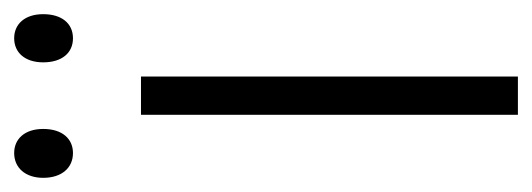

<svg xmlns="http://www.w3.org/2000/svg" viewBox="-275 -557 751 271"><g transform="rotate(-90 100.5 -421.5)"><path d="M-15 -736C-15 -710 -1 -694 20 -694C40 -694 54 -709 54 -736C54 -762 40 -777 20 -777C-1 -777 -15 -761 -15 -736ZM148 -736C148 -710 161 -694 182 -694C203 -694 216 -710 216 -736C216 -762 202 -777 182 -777C162 -777 148 -762 148 -736ZM128 -66V-598H74V-66Z"/></g></svg>

Font: Noto Sans Malayalam UI Condensed Light
Style: Regular
Weight: 300
Width: 3
Designer: Jelle Bosma - Monotype Design Team
Foundry: Monotype Imaging Inc.
Version: Version 2.104